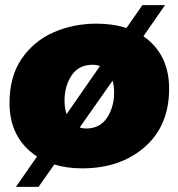

<svg xmlns="http://www.w3.org/2000/svg" viewBox="-20 -647 694 747"><path d="M130 80H42L124 -38Q17 -109 17 -246Q17 -347 62.5 -416Q111.5 -488 189 -521.5Q266.5 -555 356 -555Q419 -555 472 -538L534 -627H622L538 -506Q638 -436 638 -302Q638 -158 543 -75Q448 8 300 8Q240 8 191 -7ZM239 -203 369 -390Q356 -395 340 -395Q286 -395 258.5 -353.5Q231 -312 231 -255Q231 -227 239 -203ZM315 -147Q369 -147 396.5 -189Q424 -231 424 -287Q424 -314 418 -333L290 -151Q301 -147 315 -147Z"/></svg>

Font: Argentum Sans Black
Style: Italic
Weight: 900
Italic angle: -11°
Designer: Julieta Ulanovsky (font), Cristiano Sobral (main changes and remaster)
Foundry: Julieta Ulanovsky (font), Cristiano Sobral (main changes and remaster)
Version: Version 2.007;June 15, 2022;FontCreator 14.0.0.2814 64-bit; 